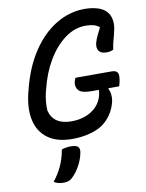

<svg xmlns="http://www.w3.org/2000/svg" viewBox="-104 -792 857 1128"><g transform="rotate(-10 325.0 -228.0)"><path d="M358 -331H574Q603 -331 610 -313.5Q617 -296 607 -255L602 -237H539L537 -232Q545 -220 547.5 -198.5Q550 -177 545 -154Q528 -85 476 -39Q445 -11 392 4.5Q339 20 279 20Q187 20 132.5 -20Q78 -60 62.5 -130.5Q47 -201 70 -294L76 -317Q108 -442 168.5 -532.5Q229 -623 309.5 -671.5Q390 -720 480 -720Q520 -720 553.5 -710.5Q587 -701 606 -682Q628 -660 633 -628Q638 -596 630 -566Q623 -532 616 -509.5Q609 -487 605 -455Q587 -446 565 -446Q531 -446 518.5 -464Q506 -482 513 -511Q520 -536 530.5 -556.5Q541 -577 551 -598Q537 -611 516.5 -616.5Q496 -622 469 -622Q403 -622 344.5 -578.5Q286 -535 242.5 -461.5Q199 -388 177 -297L172 -279Q165 -249 162.5 -221Q160 -193 162 -169Q184 -83 291 -83Q359 -83 409 -114Q459 -145 475 -200Q480 -218 481 -237H440Q378 -237 360.5 -257.5Q343 -278 349 -307Q352 -320 358 -331ZM206 70Q232 61 260 61Q292 61 303 72Q314 83 310 106Q302 148 280.5 186Q259 224 233 247Q222 257 210.5 260.5Q199 264 183 264Q148 264 125 249Q155 212 175 170Q195 128 206 70Z"/></g></svg>

Font: Recursive Sn Csl St Med
Style: Italic
Weight: 500
Italic angle: -15°
Version: Version 1.079;hotconv 1.0.112;makeotfexe 2.5.65598; ttfautoh